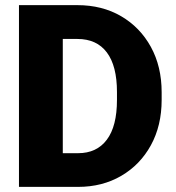

<svg xmlns="http://www.w3.org/2000/svg" viewBox="-20 -731 687 751"><path d="M285.2 0H54.2V-710.9H282.7Q379.4 -710.9 453.6 -667.7Q527.8 -624.5 570.1 -547.6Q612.3 -470.7 612.3 -370.1V-340.3Q612.3 -239.7 570.3 -163.1Q528.3 -86.4 454.3 -43.2Q380.4 0 285.2 0ZM282.7 -578.6H225.6V-131.8H285.2Q358.4 -131.8 397.9 -184.6Q437.5 -237.3 437.5 -340.3V-371.1Q437.5 -473.1 397.9 -525.9Q358.4 -578.6 282.7 -578.6Z"/></svg>

Font: Vazirmatn RD UI Black
Style: Regular
Weight: 900
Designer: Saber Rastikerdar
Foundry: Saber Rastikerdar
Version: Version 33.003